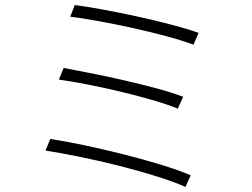

<svg xmlns="http://www.w3.org/2000/svg" viewBox="-20 -729 996 760"><path d="M276 -709Q323 -703 388 -691Q453 -679 522 -664Q591 -649 656 -632Q721 -615 766 -599L746 -552Q701 -569 637.5 -586Q574 -603 506 -618Q438 -633 372.5 -645Q307 -657 258 -663ZM232 -460Q280 -451 343 -438.5Q406 -426 471.5 -411Q537 -396 598.5 -379.5Q660 -363 705 -346L684 -299Q642 -316 581.5 -333.5Q521 -351 456 -366.5Q391 -382 327 -394.5Q263 -407 213 -414ZM179 -179Q238 -170 314 -154Q390 -138 467.5 -118.5Q545 -99 615.5 -77.5Q686 -56 735 -35L714 11Q667 -10 596.5 -32Q526 -54 448.5 -73.5Q371 -93 294.5 -108.5Q218 -124 160 -133Z"/></svg>

Font: Kinto Sans Light
Style: Regular
Weight: 300
Designer: Authors: Ryoko NISHIZUKA  (kana & ideographs); Paul D. Hunt (Latin, Greek & Cyrillic); Wenlong ZHANG  (bopomofo); Sandol
Foundry: Adobe Systems Incorporated, ookami Inc.
Version: Version 0.001